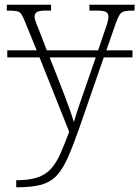

<svg xmlns="http://www.w3.org/2000/svg" viewBox="-20 -556 592 816"><path d="M49 210Q103 210 138 198.5Q173 187 196 162Q219 137 236.5 97.5Q254 58 274 4L148 -312H11V-342H136L87 -462Q78 -485 71 -495.5Q64 -506 51 -508.5Q38 -511 12 -511H9V-536H197V-511H176Q146 -511 136.5 -504.5Q127 -498 127 -485Q127 -475 133.5 -459Q140 -443 154 -407L179 -342H397L423 -419Q431 -440 436 -457.5Q441 -475 441 -484Q441 -498 431.5 -504.5Q422 -511 391 -511H360V-536H552V-511H549Q522 -511 509 -508Q496 -505 488.5 -493.5Q481 -482 472 -457L432 -342H543V-312H421L317 -12Q290 65 268 114.5Q246 164 219.5 191.5Q193 219 153.5 229.5Q114 240 52 240H49ZM229 -216Q240 -187 253 -153.5Q266 -120 277 -89Q288 -58 294 -37Q303 -69 314.5 -102.5Q326 -136 341 -179L387 -312H191Z"/></svg>

Font: Noto Serif ExtraLight
Style: Regular
Weight: 200
Designer: Monotype Design Team
Foundry: Monotype Imaging Inc.
Version: Version 2.015; ttfautohint (v1.8.4.7-5d5b)